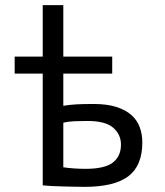

<svg xmlns="http://www.w3.org/2000/svg" viewBox="-20 -720 640 746"><path d="M37 -500H146V-700H226V-500H416V-434H226V-309Q250 -313 276 -314.5Q302 -316 344 -316Q396 -316 432 -304.5Q468 -293 490.5 -273Q513 -253 523 -225.5Q533 -198 533 -167Q533 -76 478.5 -35Q424 6 309 6Q292 6 271 5.5Q250 5 228 4.5Q206 4 184.5 3Q163 2 146 0V-434H37ZM226 -70Q246 -67 269 -65.5Q292 -64 312 -64Q387 -64 418.5 -88.5Q450 -113 450 -158Q450 -198 419.5 -224Q389 -250 320 -250Q296 -250 270 -249Q244 -248 226 -243Z"/></svg>

Font: PT Mono
Style: Regular
Weight: 400
Monospace: yes
Designer: A.Korolkova, I.Chaeva
Foundry: ParaType Ltd
Version: Version 1.001W OFL